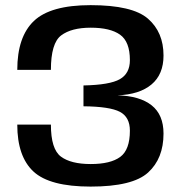

<svg xmlns="http://www.w3.org/2000/svg" viewBox="-20 -700 690 728"><path d="M323.5 7.5Q483 7.5 541.5 -45.8Q600 -99 600 -193.5Q600 -265 554.8 -300.8Q509.5 -336.5 425 -338.5Q509 -341.5 554.5 -379.8Q600 -418 600 -489.5Q600 -578 541 -629.2Q482 -680.5 323.5 -680.5Q171.5 -680.5 108.5 -620.5Q45.5 -560.5 45.5 -435H173Q173 -536.5 212 -565.8Q251 -595 324 -595Q398 -595 435.2 -568.5Q472.5 -542 472.5 -472Q472.5 -421.5 434.5 -399.8Q396.5 -378 296.5 -376V-297Q396.5 -296 434.5 -276Q472.5 -256 472.5 -204.5Q472.5 -132 435.8 -105Q399 -78 324 -78Q249 -78 211 -106.2Q173 -134.5 173 -227.5H45.5Q45.5 -106.5 107 -49.5Q168.5 7.5 323.5 7.5Z"/></svg>

Font: Anybody SemiExpanded Medium
Style: Regular
Weight: 500
Width: 6
Version: Version 1.113;gftools[0.9.25]